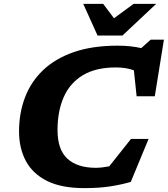

<svg xmlns="http://www.w3.org/2000/svg" viewBox="-20 -955 864 988"><path d="M653 -19Q605 -5 547.8 4Q490.5 13 414 13Q296 13 222 -24Q148 -61 113 -126.8Q78 -192.5 78 -278.5Q78 -373 108.5 -453.5Q139 -534 201.5 -593.8Q264 -653.5 359.5 -686.8Q455 -720 585 -720Q619.5 -720 649.8 -716.8Q680 -713.5 707 -707.5L755.5 -751H823.5L776.5 -459.5H683L669 -593Q629.5 -608 576 -608Q473 -608 406.5 -568Q340 -528 308 -455.5Q276 -383 276 -286Q276 -184.5 327.2 -138Q378.5 -91.5 473 -91.5Q502.5 -91.5 542 -99L654 -240H744.5ZM783.5 -935 610 -772H482L408.5 -935H511L566.5 -861L667.5 -935Z"/></svg>

Font: Newsreader Caption
Style: Bold Italic
Weight: 700
Italic angle: -17°
Designer: Hugues Gentile
Foundry: Production Type
Version: Version 1.001